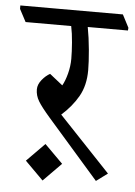

<svg xmlns="http://www.w3.org/2000/svg" viewBox="-82 -685 545 776"><g transform="rotate(5 190.5 -296.5)"><path d="M411 -582H248Q256 -540 260.5 -490.5Q265 -441 265 -408Q265 -346 239.5 -301.5Q214 -257 172 -220L381 1L335 35L126 -204Q92 -243 78.5 -265.5Q65 -288 65 -313Q65 -333 80.5 -352Q96 -371 113 -380L166 -338Q177 -357 185 -387.5Q193 -418 193 -448Q193 -476 190 -514Q187 -552 181 -580H-4L-31 -631V-645H385L412 -593ZM119 -96 193 -22 120 52 46 -22Z"/></g></svg>

Font: Martel
Style: Regular
Weight: 400
Designer: Dan Reynolds
Foundry: Dan Reynolds
Version: Version 1.001; ttfautohint (v1.1) -l 5 -r 5 -G 72 -x 0 -D la